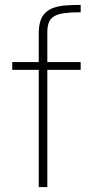

<svg xmlns="http://www.w3.org/2000/svg" viewBox="-20 -763 384 783"><path d="M138 0V-478H30V-510H138V-625Q138 -657 145 -678Q152 -699 166 -712Q180 -725 201 -732Q222 -739 249 -741Q276 -743 309 -743V-713Q269 -713 243 -709.5Q217 -706 201.5 -697Q186 -688 179.5 -672Q173 -656 173 -631V-510H309V-478H173V0Z"/></svg>

Font: Saira Thin
Style: Regular
Weight: 100
Designer: Hector Gatti with collaboration of the Omnibus-Type team
Foundry: Omnibus-Type
Version: Version 1.101